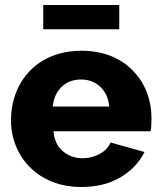

<svg xmlns="http://www.w3.org/2000/svg" viewBox="-20 -738 644 768"><path d="M457 -718H153V-621H457ZM558 -130 422 -168Q411 -140 379 -122.5Q347 -105 311 -105Q264 -105 231 -133.5Q198 -162 194 -213H582Q586 -230 586 -264Q586 -319 567.5 -368Q549 -417 513 -454Q476 -493 423.5 -514Q371 -535 306 -535Q241 -535 188 -513.5Q135 -492 98 -453Q62 -415 43 -364.5Q24 -314 24 -257Q24 -203 43.5 -154.5Q63 -106 99 -70Q136 -32 189 -11Q242 10 306 10Q395 10 460.5 -28Q526 -66 558 -130ZM304 -420Q350 -420 381 -391Q412 -362 417 -312H191Q196 -361 226.5 -390.5Q257 -420 304 -420Z"/></svg>

Font: RT Raleway ExtraBold
Style: Regular
Weight: 400
Designer: Matt McInerney, Pablo Impallari, Rodrigo Fuenzalida — Edited by Milan Moffatt in April 2016
Foundry: Matt McInerney, Pablo Impallari, Rodrigo Fuenzalida — Edited by Milan Moffatt in April 2016
Version: Version 3.001